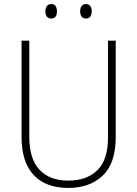

<svg xmlns="http://www.w3.org/2000/svg" viewBox="-20 -914 674 944"><path d="M549 -240Q549 -111 485 -50.5Q421 10 316 10Q205 10 145.5 -53.5Q86 -117 86 -241V-714H124V-243Q124 -132 174.5 -79Q225 -26 317 -26Q406 -26 458.5 -77Q511 -128 511 -237V-714H549ZM203 -858Q203 -873 210 -883.5Q217 -894 231 -894Q247 -894 253.5 -884Q260 -874 260 -858Q260 -842 253.5 -832.5Q247 -823 231 -823Q217 -823 210 -833Q203 -843 203 -858ZM374 -859Q374 -874 381 -884Q388 -894 402 -894Q417 -894 424 -884Q431 -874 431 -859Q431 -843 424.5 -833Q418 -823 402 -823Q388 -823 381 -833Q374 -843 374 -859Z"/></svg>

Font: Noto Sans Lao Looped SemiCondensed ExtraLight
Style: Regular
Weight: 200
Width: 4
Designer: Mark Frömberg, Ben Mitchell
Foundry: The Fontpad Ltd
Version: Version 1.002; ttfautohint (v1.8.4.7-5d5b)